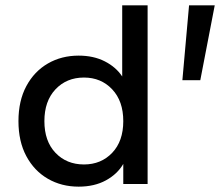

<svg xmlns="http://www.w3.org/2000/svg" viewBox="-20 -688 823 718"><path d="M274 10Q210 10 159 -19.5Q108 -49 78.5 -104Q49 -159 49 -235Q49 -311 78.5 -366Q108 -421 159 -450.5Q210 -480 274 -480Q330 -480 372 -458.5Q414 -437 437 -402V-668H532V0H441V-75Q419 -37 376 -13.5Q333 10 274 10ZM294 -73Q358 -73 399.5 -116.5Q441 -160 441 -235Q441 -310 399.5 -354Q358 -398 294 -398Q229 -398 187.5 -354Q146 -310 146 -235Q146 -160 187.5 -116.5Q229 -73 294 -73ZM662 -388 687 -668H783L729 -388Z"/></svg>

Font: Gantari Medium
Style: Regular
Weight: 500
Designer: Anugrah Pasau
Foundry: Lafontype
Version: Version 1.000; ttfautohint (v1.8.4.7-5d5b)